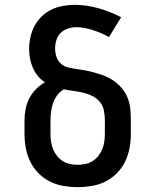

<svg xmlns="http://www.w3.org/2000/svg" viewBox="-20 -763 640 791"><path d="M300 8Q271 8 241.5 3Q212 -2 186 -15Q160 -28 139 -49Q118 -70 105 -96.5Q92 -123 86.5 -152Q81 -181 81 -210V-268Q81 -291 85.5 -314Q90 -337 101 -358Q112 -379 128 -395.5Q144 -412 165 -424Q148 -435 135.5 -450.5Q123 -466 115 -484.5Q107 -503 103.5 -522.5Q100 -542 100 -562Q100 -586 105.5 -610.5Q111 -635 122.5 -656.5Q134 -678 152 -695.5Q170 -713 192 -723.5Q214 -734 238.5 -738.5Q263 -743 287 -743Q337 -743 386 -729Q435 -715 479 -692L429 -610Q414 -619 397.5 -626Q381 -633 364.5 -638.5Q348 -644 330.5 -647.5Q313 -651 295 -651Q278 -651 260.5 -645.5Q243 -640 230.5 -628Q218 -616 212.5 -598.5Q207 -581 207 -564Q207 -546 212.5 -529Q218 -512 231 -500.5Q244 -489 261.5 -485Q279 -481 296 -478.5Q313 -476 330 -473Q347 -470 364 -465.5Q381 -461 397.5 -455.5Q414 -450 429 -442Q444 -434 458 -423Q472 -412 483 -398.5Q494 -385 501.5 -369.5Q509 -354 513 -337Q517 -320 518 -302.5Q519 -285 519 -268V-210Q519 -181 513.5 -152Q508 -123 495 -96.5Q482 -70 461 -49Q440 -28 414 -15Q388 -2 358.5 3Q329 8 300 8ZM300 -84Q316 -84 332 -87.5Q348 -91 361.5 -99.5Q375 -108 385 -120.5Q395 -133 401 -147.5Q407 -162 409.5 -178Q412 -194 412 -210V-268Q412 -288 408 -308Q404 -328 391 -343.5Q378 -359 359.5 -368Q341 -377 321.5 -381.5Q302 -386 282.5 -388.5Q263 -391 243 -395Q227 -386 216 -371Q205 -356 199 -339Q193 -322 190.5 -304Q188 -286 188 -268V-210Q188 -194 190.5 -178Q193 -162 199 -147.5Q205 -133 215 -120.5Q225 -108 238.5 -99.5Q252 -91 268 -87.5Q284 -84 300 -84Z"/></svg>

Font: Iosevka Etoile Semibold
Style: Regular
Weight: 600
Designer: Belleve Invis
Foundry: Belleve Invis
Version: Version 22.1.2; ttfautohint (v1.8.4)